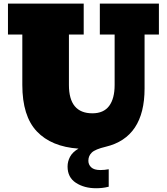

<svg xmlns="http://www.w3.org/2000/svg" viewBox="-20 -797 909 1046"><path d="M503.4 228.5Q439 228.5 393.6 199Q348.1 169.4 348.1 110.4Q348.1 82.5 361.6 57.1Q375 31.7 407.7 12.7Q259.8 2.4 180.7 -81.1Q101.6 -164.6 101.6 -334.5V-608.9H23.4V-777.3H436V-608.9H355.5V-334Q355.5 -179.7 483.4 -179.7Q544.4 -179.7 574.5 -219.7Q604.5 -259.8 604.5 -334V-608.9H523.9V-777.3H845.7V-608.9H767.6V-314.9Q767.6 -48.3 556.2 2.4Q498.5 16.1 480 34.2Q461.4 52.2 461.4 78.6Q461.4 100.1 477.1 114.7Q492.7 129.4 526.9 129.4Q549.8 129.4 572.3 125V220.2Q552.7 225.1 536.1 226.8Q519.5 228.5 503.4 228.5Z"/></svg>

Font: Bevan
Style: Regular
Weight: 400
Designer: Vernon Adams
Foundry: Vernon Adams
Version: Version 2.100; ttfautohint (v1.8.3)